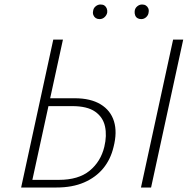

<svg xmlns="http://www.w3.org/2000/svg" viewBox="-20 -834 856 854"><path d="M74 0 217 -658H260L124 -34H242Q329 -34 378.5 -74.5Q428 -115 444 -181Q456 -231 447 -272Q438 -313 403 -337.5Q368 -362 301 -362H179L183 -397H312Q383 -397 427.5 -370Q472 -343 487 -294.5Q502 -246 485 -180Q472 -125 439 -85Q406 -45 354 -22.5Q302 0 231 0ZM607 0 750 -658H795L652 0ZM423 -749Q413 -749 406 -753.5Q399 -758 395.5 -766.5Q392 -775 394 -784Q395 -797 405 -805.5Q415 -814 427 -814Q438 -814 444.5 -809.5Q451 -805 454.5 -797Q458 -789 457 -779Q455 -767 445.5 -758Q436 -749 423 -749ZM608 -749Q598 -749 591 -753.5Q584 -758 581 -766.5Q578 -775 579 -784Q580 -797 590 -805.5Q600 -814 612 -814Q622 -814 629 -809.5Q636 -805 639.5 -797Q643 -789 641 -779Q640 -767 630.5 -758Q621 -749 608 -749Z"/></svg>

Font: Ysabeau Infant ExtraLight
Style: Italic
Weight: 250
Italic angle: -12°
Designer: Christian Thalmann (Catharsis Fonts)
Version: Version 2.001;gftools[0.9.30]; featfreeze: ss01,ss02,lnum